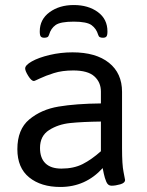

<svg xmlns="http://www.w3.org/2000/svg" viewBox="-20 -737 585 763"><path d="M49 -144Q49 -223 96.5 -262.5Q144 -302 213 -313.5Q282 -325 381 -326V-373Q381 -410 355 -433.5Q329 -457 271 -457Q227 -457 194 -446.5Q161 -436 139 -425.5Q117 -415 115 -415Q105 -415 92.5 -435Q80 -455 80 -465Q80 -478 106.5 -493Q133 -508 177 -518.5Q221 -529 268 -529Q361 -529 413 -487.5Q465 -446 465 -372V-148Q465 -82 471 -53.5Q477 -25 477 -22Q477 -10 458 -4.5Q439 1 423 1Q409 1 402.5 -14.5Q396 -30 392.5 -47Q389 -64 388 -69Q320 6 220 6Q143 6 96 -32Q49 -70 49 -144ZM381 -136V-254Q306 -253 258.5 -248Q211 -243 175 -220Q139 -197 139 -149Q139 -109 160.5 -88Q182 -67 224 -67Q273 -67 308.5 -85Q344 -103 381 -136ZM407 -612Q407 -597 403 -592Q399 -587 389 -587Q381 -587 376.5 -589.5Q372 -592 370 -599Q363 -623 344 -637Q325 -651 273 -651Q220 -651 201 -637.5Q182 -624 175 -599Q173 -592 168.5 -589.5Q164 -587 156 -587Q146 -587 142 -592Q138 -597 138 -612Q138 -660 177 -688.5Q216 -717 273 -717Q331 -717 369 -689Q407 -661 407 -612Z"/></svg>

Font: Asap-Regular
Style: Regular
Weight: 400
Designer: Pablo Cosgaya
Foundry: Omnibus-Type
Version: Version 2.000; ttfautohint (v1.8)